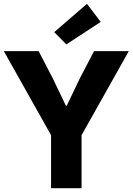

<svg xmlns="http://www.w3.org/2000/svg" viewBox="-22 -988 696 1008"><path d="M246.1 -278.3 -2 -719.7H180.7L253.9 -579.1L324.2 -432.6H328.1L398.4 -579.1L471.7 -719.7H654.3L406.2 -278.3V0H246.1ZM262.7 -819.3 434.6 -967.8 506.8 -873 326.2 -754.9Z"/></svg>

Font: Reddit Sans Strawberry ExBold
Style: Regular
Weight: 800
Designer: Stephen Hutchings
Foundry: Reddit
Version: Version 1.013